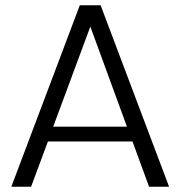

<svg xmlns="http://www.w3.org/2000/svg" viewBox="-20 -709 684 729"><path d="M622 0H546L483 -172H162L98 0H23L283 -689H362ZM462 -228 323 -608 182 -228Z"/></svg>

Font: Ulagadi Sans Light
Style: Regular
Weight: 300
Designer: Ninad Kale (Devanagari), Jonny Pinhorn (Latin)
Foundry: Indian Type Foundry
Version: Version 3.01;March 29, 2020;FontCreator 12.0.0.2522 64-bit; 